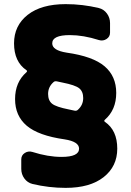

<svg xmlns="http://www.w3.org/2000/svg" viewBox="-20 -760 636 930"><path d="M357 -228Q383 -251 383 -285Q383 -317 363.5 -332.5Q344 -348 283 -360Q273 -362 255 -366Q245 -368 239 -362Q213 -339 213 -305Q213 -273 232.5 -257.5Q252 -242 313 -230Q323 -228 341 -224Q351 -222 357 -228ZM488 -170Q548 -129 548 -40Q548 46 482 98Q416 150 298 150Q216 150 137 131Q113 125 98 104.5Q83 84 83 58V12Q83 -8 100 -19Q117 -30 137 -24Q212 0 278 0Q363 0 363 -40Q363 -74 293 -85Q166 -103 109.5 -151Q53 -199 53 -280Q53 -362 108 -410Q114 -416 108 -420Q48 -461 48 -550Q48 -636 114 -688Q180 -740 298 -740Q380 -740 459 -721Q483 -715 498 -694.5Q513 -674 513 -648V-602Q513 -582 496 -571Q479 -560 459 -566Q384 -590 318 -590Q233 -590 233 -550Q233 -516 303 -505Q430 -487 486.5 -439Q543 -391 543 -310Q543 -228 488 -180Q482 -174 488 -170Z"/></svg>

Font: Rounded Mplus 1c Black
Style: Regular
Weight: 900
Version: Version 1.059.20150529